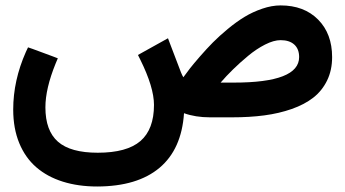

<svg xmlns="http://www.w3.org/2000/svg" viewBox="-20 -429 1263 702"><path d="M1073.7 -220.2Q1073.7 -250 1055.9 -266.1Q1038.1 -282.2 1005.9 -282.2Q981 -282.2 949.2 -266.1Q917.5 -250 887 -224.6Q856.4 -199.2 831.8 -175Q807.1 -150.9 786.6 -127H835Q1073.7 -127 1073.7 -220.2ZM335.9 252.9Q266.1 252.9 209.5 235.1Q152.8 217.3 112.5 182.4Q72.3 147.5 50.3 94Q28.3 40.5 28.3 -28.3Q28.3 -134.8 74.7 -239.3L82.5 -255.9L99.6 -250L172.4 -223.1L191.4 -215.8L183.6 -197.3Q146 -105 146 -36.6Q146 48.8 191.9 89.1Q237.8 129.4 337.4 129.4Q443.8 129.4 493.4 86.7Q543 43.9 543 -45.4Q543 -109.9 492.7 -211.4L484.4 -228L501 -237.3L574.7 -278.3L594.2 -289.1L602.1 -268.1L641.6 -164.6Q644 -158.7 646.2 -154.1Q648.4 -149.4 650.4 -146.5Q662.6 -163.6 674.8 -179.2Q687 -194.8 711.2 -222.7Q735.4 -250.5 758.3 -273.7Q781.2 -296.9 812.7 -323Q844.2 -349.1 874 -367.2Q903.8 -385.3 938.7 -397.2Q973.6 -409.2 1005.9 -409.2Q1091.8 -409.2 1143.1 -357.4Q1194.3 -305.7 1194.3 -220.2Q1194.3 -172.4 1176 -134.8Q1157.7 -97.2 1125.5 -72Q1093.3 -46.9 1046.6 -30.5Q1000 -14.2 946.3 -7.1Q892.6 0 828.6 0H747.6Q694.8 0 652.8 -15.1Q644 116.7 563.2 184.6Q482.4 252.4 335.9 252.9Z"/></svg>

Font: Samim WOL
Style: Bold-WOL
Weight: 700
Foundry: DejaVu fonts team - Redesigned by Saber Rastikerdar
Version: Version 4.0.5